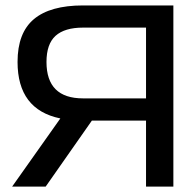

<svg xmlns="http://www.w3.org/2000/svg" viewBox="-20 -690 721 710"><path d="M287.1 -669.9H621.1V0H520V-244.1H319.8L148.9 0H24.9L203.1 -252Q44.9 -284.7 44.9 -460.9Q44.9 -568.4 105.2 -619.1Q165.5 -669.9 287.1 -669.9ZM151.9 -460.9Q151.9 -326.2 287.1 -326.2H520V-587.9H287.1Q219.2 -587.9 185.5 -557.6Q151.9 -527.3 151.9 -460.9Z"/></svg>

Font: LT Wave
Style: Regular
Weight: 400
Designer: Daniel Lyons
Version: Version 2.5 (Glyphs App)